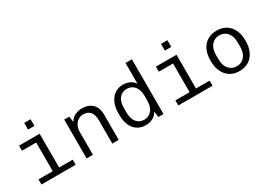

<svg xmlns="http://www.w3.org/2000/svg" viewBox="-9 -1448 3018 2187"><g transform="rotate(-30 1500.0 -355.0)"><path d="M285 0V-444H98V-511H369V0ZM98 0V-67H548V0ZM278 -618V-706H362V-618Z M692 0V-511H759L769 -434Q792 -479 835 -500Q878 -521 929 -521Q1012 -521 1063 -473.5Q1114 -426 1114 -330V0H1030V-303Q1030 -382 998 -418Q966 -454 908 -454Q868 -454 838 -433.5Q808 -413 791.5 -377.5Q775 -342 775 -296V0Z M1465 10Q1410 10 1364 -16.5Q1318 -43 1290 -100Q1262 -157 1262 -248V-259Q1262 -344 1289 -402.5Q1316 -461 1362.5 -491Q1409 -521 1466 -521Q1518 -521 1557.5 -501.5Q1597 -482 1619 -446V-720H1703V0H1636L1625 -78Q1603 -34 1561.5 -12Q1520 10 1465 10ZM1482 -53Q1542 -53 1581 -97.5Q1620 -142 1620 -235V-277Q1620 -370 1581 -414Q1542 -458 1482 -458Q1422 -458 1384 -413.5Q1346 -369 1346 -277V-236Q1346 -143 1384 -98Q1422 -53 1482 -53Z M2085 0V-444H1898V-511H2169V0ZM1898 0V-67H2348V0ZM2078 -618V-706H2162V-618Z M2700 10Q2628 10 2576.5 -23.5Q2525 -57 2498 -115.5Q2471 -174 2471 -248V-264Q2471 -340 2498 -398Q2525 -456 2576.5 -488.5Q2628 -521 2700 -521Q2773 -521 2824.5 -488Q2876 -455 2903 -397Q2930 -339 2930 -264V-248Q2930 -172 2902.5 -114Q2875 -56 2824 -23Q2773 10 2700 10ZM2700 -53Q2763 -53 2803 -99Q2843 -145 2843 -229V-283Q2843 -367 2803 -413Q2763 -459 2700 -459Q2638 -459 2597.5 -413Q2557 -367 2557 -283V-229Q2557 -145 2597.5 -99Q2638 -53 2700 -53Z"/></g></svg>

Font: Chivo Mono Light
Style: Regular
Weight: 300
Monospace: yes
Designer: Hector Gatti
Foundry: Omnibus-Type
Version: Version 1.008